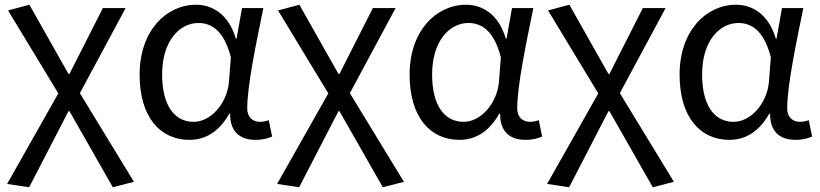

<svg xmlns="http://www.w3.org/2000/svg" viewBox="-20 -577 3461 810"><path d="M103 213 269 -108H273L456 213L545 190L317 -184L510 -543H414L273 -265H269L104 -557L14 -533L226 -183L10 199Z M779 13C849 13 906 -24 947 -97H951C950 -21 993 13 1058 13C1090 13 1112 6 1128 -1L1114 -70C1103 -66 1089 -63 1077 -63C1047 -63 1023 -82 1023 -119C1023 -218 1062 -400 1091 -543H1001L978 -414H975C944 -518 875 -557 807 -557C682 -557 569 -448 569 -262C569 -84 655 13 779 13ZM797 -63C713 -63 664 -136 664 -263C664 -406 739 -480 817 -480C868 -480 924 -453 954 -335L946 -232C938 -140 869 -63 797 -63Z M1242 213 1408 -108H1412L1595 213L1684 190L1456 -184L1649 -543H1553L1412 -265H1408L1243 -557L1153 -533L1365 -183L1149 199Z M1918 13C1988 13 2045 -24 2086 -97H2090C2089 -21 2132 13 2197 13C2229 13 2251 6 2267 -1L2253 -70C2242 -66 2228 -63 2216 -63C2186 -63 2162 -82 2162 -119C2162 -218 2201 -400 2230 -543H2140L2117 -414H2114C2083 -518 2014 -557 1946 -557C1821 -557 1708 -448 1708 -262C1708 -84 1794 13 1918 13ZM1936 -63C1852 -63 1803 -136 1803 -263C1803 -406 1878 -480 1956 -480C2007 -480 2063 -453 2093 -335L2085 -232C2077 -140 2008 -63 1936 -63Z M2381 213 2547 -108H2551L2734 213L2823 190L2595 -184L2788 -543H2692L2551 -265H2547L2382 -557L2292 -533L2504 -183L2288 199Z M3057 13C3127 13 3184 -24 3225 -97H3229C3228 -21 3271 13 3336 13C3368 13 3390 6 3406 -1L3392 -70C3381 -66 3367 -63 3355 -63C3325 -63 3301 -82 3301 -119C3301 -218 3340 -400 3369 -543H3279L3256 -414H3253C3222 -518 3153 -557 3085 -557C2960 -557 2847 -448 2847 -262C2847 -84 2933 13 3057 13ZM3075 -63C2991 -63 2942 -136 2942 -263C2942 -406 3017 -480 3095 -480C3146 -480 3202 -453 3232 -335L3224 -232C3216 -140 3147 -63 3075 -63Z"/></svg>

Font: Noto Sans JP
Style: Regular
Weight: 400
Designer: Ryoko NISHIZUKA  (kana, bopomofo & ideographs); Paul D. Hunt (Latin, Greek & Cyrillic); Sandoll Communications , Soo-you
Foundry: Adobe
Version: Version 2.002;hotconv 1.0.116;makeotfexe 2.5.65601